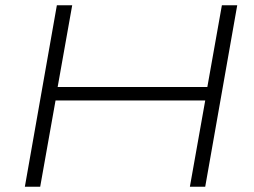

<svg xmlns="http://www.w3.org/2000/svg" viewBox="-20 -706 962 726"><path d="M74 0 195 -686H253L198 -377H764L819 -686H877L756 0H698L756 -326H190L132 0Z"/></svg>

Font: Archivo Expanded Thin
Style: Italic
Weight: 250
Width: 7
Italic angle: -10°
Designer: Hector Gatti
Foundry: Omnibus-Type
Version: Version 2.001